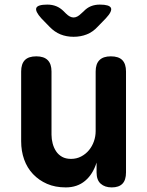

<svg xmlns="http://www.w3.org/2000/svg" viewBox="-20 -805 640 835"><path d="M396 -494Q396 -527 412.5 -543.5Q429 -560 462 -560Q496 -560 512 -543.5Q528 -527 528 -494V-55Q528 -22 512.5 -6Q497 10 466 10Q436 10 418 -6Q400 -22 400 -55V-98Q384 -47 350 -18.5Q316 10 266 10Q220 10 184.5 -5.5Q149 -21 123.5 -48Q98 -75 85 -111.5Q72 -148 72 -191V-494Q72 -527 88 -543.5Q104 -560 138 -560Q171 -560 187.5 -543.5Q204 -527 204 -494V-219Q204 -200 209 -181Q214 -162 224 -147Q234 -132 250 -123Q266 -114 289 -114Q313 -114 333 -124.5Q353 -135 367 -152Q381 -169 388.5 -190.5Q396 -212 396 -235ZM186 -785Q207 -785 224.5 -778Q242 -771 257 -756L267 -746Q284 -729 300 -729Q316 -729 333 -746L343 -755Q358 -771 375.5 -778Q393 -785 414 -785Q456 -785 462.5 -770.5Q469 -756 440 -725L405 -689Q384 -666 357.5 -655.5Q331 -645 300 -645Q269 -645 243 -655.5Q217 -666 195 -689L160 -725Q132 -756 138 -770.5Q144 -785 186 -785Z"/></svg>

Font: Maple Mono
Style: Bold
Weight: 700
Monospace: yes
Designer: subframe7536
Version: Version 7.200